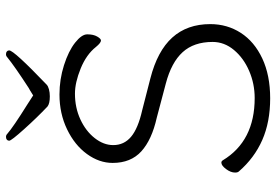

<svg xmlns="http://www.w3.org/2000/svg" viewBox="-164 -768 944 657"><g transform="rotate(-90 308.5 -439.0)"><path d="M336 -813Q410 -861 442 -887Q446 -891 452 -891Q458 -891 461.5 -888Q465 -885 465 -880Q465 -864 348 -752Q343 -747 332 -744Q321 -741 308 -741Q283 -741 273 -749Q235 -785 195.5 -829Q156 -873 156 -880Q156 -885 159.5 -888Q163 -891 169 -891Q175 -891 179 -887Q203 -866 280 -818L311 -798Q333 -812 336 -813ZM81 -154Q86 -154 89 -149Q155 -40 302 -40Q351 -40 395 -59Q439 -78 466.5 -111Q494 -144 494 -184Q494 -248 459 -286.5Q424 -325 352 -344L235 -375Q159 -392 119.5 -428Q80 -464 80 -526Q80 -572 110.5 -614Q141 -656 195 -682Q249 -708 314 -708Q366 -708 414.5 -692.5Q463 -677 491.5 -654.5Q520 -632 520 -613Q520 -592 512.5 -579Q505 -566 499 -566Q491 -566 477 -583Q451 -616 403 -635.5Q355 -655 317 -655Q269 -655 229 -636.5Q189 -618 165 -587.5Q141 -557 141 -524Q141 -487 169.5 -463Q198 -439 260 -425L369 -397Q463 -373 509 -322Q555 -271 555 -192Q555 -134 525 -87.5Q495 -41 437.5 -14Q380 13 301 13Q220 13 158.5 -14Q97 -41 51 -94Q47 -98 47 -107Q47 -122 59 -138Q71 -154 81 -154Z"/></g></svg>

Font: JyunsaiKaai Light
Style: Regular
Weight: 300
Designer: Fontworks Inc.
Version: Version 0.030;April 7, 2024;FontCreator 14.0.0.2901 64-bit